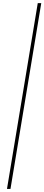

<svg xmlns="http://www.w3.org/2000/svg" viewBox="-20 -982 286 1236"><path d="M245.6 -961.9 47.4 234.4H24.9L223.1 -961.9Z"/></svg>

Font: Inter 24pt Thin
Style: Italic
Weight: 250
Italic angle: -9.3988°
Version: Version 4.001;git-66647c0bb